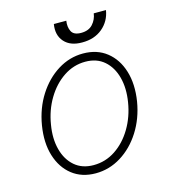

<svg xmlns="http://www.w3.org/2000/svg" viewBox="-110 -812 805 911"><g transform="rotate(-15 292.5 -356.0)"><path d="M248.6 11.4Q180.4 11.4 133.3 -25.6Q86.3 -62.5 66.4 -127Q46.5 -191.4 60 -274.5Q73.5 -355.5 113.6 -418.5Q153.8 -481.5 211.6 -517.6Q269.5 -553.6 335.6 -553.6Q404.5 -553.6 451.5 -516.5Q498.6 -479.4 518.5 -414.8Q538.4 -350.1 525.2 -267Q511.7 -186.4 471.6 -123.4Q431.5 -60.4 373.4 -24.5Q315.3 11.4 248.6 11.4ZM248.9 -28.8Q307.5 -28.8 356.5 -61.4Q405.5 -94.1 438.7 -149.9Q471.9 -205.6 483 -274.5Q494 -341.3 479.8 -395.2Q465.6 -449.2 429 -481.2Q392.4 -513.1 336.3 -513.1Q278.4 -513.1 229.2 -480.1Q180 -447.1 146.7 -391.3Q113.3 -335.6 102.3 -267Q90.9 -200.6 105.1 -146.5Q119.3 -92.3 156.1 -60.5Q192.8 -28.8 248.9 -28.8ZM435 -724.4H495Q486.5 -671.2 446.7 -638Q407 -604.8 346.9 -605.1Q289.1 -604.8 259.6 -638Q230.1 -671.2 239 -724.4H300.1Q295.5 -694.2 306.5 -672.2Q317.5 -650.2 354 -650.2Q391 -650.2 411 -672.4Q431.1 -694.6 435 -724.4Z"/></g></svg>

Font: Inter UI Extra Light
Style: Italic
Weight: 200
Italic angle: -9.39999°
Designer: Rasmus Andersson
Foundry: rsms
Version: 3.2;8d6f07862